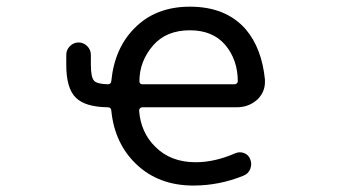

<svg xmlns="http://www.w3.org/2000/svg" viewBox="-20 -578 1040 587"><path d="M309.6 -320.3Q319.3 -320.3 320.3 -330.1Q330.1 -430.7 391.6 -492.2Q456.1 -557.6 560.5 -557.6Q670.9 -557.6 731.4 -488.3Q780.3 -430.7 790 -335Q790 -331.1 790 -327.1Q790 -296.9 767.6 -274.4Q741.2 -250 704.1 -250H415Q411.1 -250 408.2 -247.1Q405.3 -244.1 405.3 -240.2Q410.2 -172.9 455.1 -128.9Q502 -82 578.1 -82Q636.7 -82 699.2 -109.4Q712.9 -115.2 726.6 -109.9Q740.2 -104.5 745.1 -90.8Q751 -76.2 745.1 -61.5Q739.3 -46.9 724.6 -41Q650.4 -10.7 571.3 -10.7Q464.8 -10.7 396.5 -76.2Q330.1 -139.6 320.3 -240.2Q319.3 -250 309.6 -250Q240.2 -251 211.9 -279.3Q182.6 -307.6 182.6 -379.9V-410.2Q182.6 -425.8 193.8 -437Q205.1 -448.2 220.2 -448.2Q235.4 -448.2 246.6 -437Q257.8 -425.8 257.8 -410.2V-380.9Q257.8 -341.8 267.6 -331.1Q276.4 -321.3 309.6 -320.3ZM697.3 -320.3Q701.2 -320.3 704.1 -323.2Q707 -326.2 707 -329.1Q707 -395.5 668 -441.4Q629.9 -485.4 560.5 -485.4Q489.3 -485.4 449.2 -440.4Q406.2 -391.6 406.2 -329.1Q406.2 -326.2 408.2 -323.2Q411.1 -320.3 415 -320.3Z"/></svg>

Font: Rounded-X Mgen+ 1mn regular
Style: Regular
Weight: 400
Designer: [Source Han Sans]
Ryoko NISHIZUKA  (kana & ideographs); Paul D. Hunt (Latin, Greek & Cyrillic); Wenlong ZHANG  (bopomofo
Version: Version 1.059.20150602